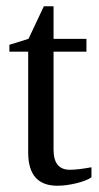

<svg xmlns="http://www.w3.org/2000/svg" viewBox="-20 -583 317 613"><path d="M272 -17Q257 -6 224 2Q191 10 163 10Q70 10 70 -96V-418H10V-440L71 -459L120 -563H151V-459H256V-418H151V-105Q151 -41 203 -41Q229 -41 272 -49Z"/></svg>

Font: Libra Serif Modern
Style: Regular
Weight: 400
Designer: Stefan Peev, Context Ltd
Foundry: Stefan Peev, Context Ltd
Version: Version 1.000